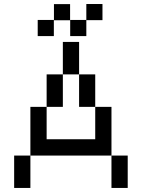

<svg xmlns="http://www.w3.org/2000/svg" viewBox="-20 -927 700 947"><path d="M245.6 -749H166V-828.6H245.6ZM405.8 -749H326.2V-828.6H405.8ZM325.7 -827.1H246.1V-906.7H325.7ZM485.4 -827.6H405.8V-907.2H485.4ZM129.9 0H49.8V-159.7H129.9ZM609.9 0H529.8V-159.7H609.9ZM449.7 -399.9H529.8V-159.7H129.9V-399.9H210V-240.2H449.7ZM290 -399.9H210V-560.1H290ZM449.7 -399.9H370.1V-560.1H449.7ZM370.1 -560.1H290V-720.2H370.1Z"/></svg>

Font: W95FA
Style: Regular
Weight: 400
Designer: FontsArena.com
Foundry: Alina Sava
Version: Version 1.002;Fontself Maker 3.4.0